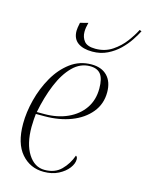

<svg xmlns="http://www.w3.org/2000/svg" viewBox="-117 -837 703 919"><g transform="rotate(15 234.5 -377.5)"><path d="M266 -606Q220 -606 194 -625Q168 -644 168 -683Q168 -690 169.5 -700Q171 -710 174 -724L213 -734Q206 -708 206 -688Q206 -661 221.5 -642Q237 -623 277 -623Q324 -623 360 -647Q396 -671 420.5 -704Q445 -737 459 -765L469 -761Q459 -741 441.5 -714.5Q424 -688 399 -663.5Q374 -639 340.5 -622.5Q307 -606 266 -606ZM190 10Q123 10 79.5 -40Q36 -90 36 -187Q36 -244 52 -306.5Q68 -369 99 -423.5Q130 -478 175.5 -512Q221 -546 280 -546Q330 -546 358 -517Q386 -488 386 -436Q386 -378 351 -335.5Q316 -293 257.5 -270.5Q199 -248 126 -248H83Q82 -241 80.5 -220.5Q79 -200 79 -183Q79 -99 110.5 -49.5Q142 0 192 0Q243 0 274 -31Q305 -62 320 -105Q328 -101 328 -88Q328 -67 311 -44.5Q294 -22 263 -6Q232 10 190 10ZM122 -258Q187 -258 237.5 -281Q288 -304 316.5 -345.5Q345 -387 345 -444Q345 -493 328 -514.5Q311 -536 275 -536Q227 -536 189.5 -498.5Q152 -461 126 -398Q100 -335 85 -258Z"/></g></svg>

Font: Noto Serif Display SemiCondensed ExtraLight
Style: Italic
Weight: 200
Width: 4
Italic angle: -12°
Designer: Monotype Design Team
Foundry: Monotype Imaging Inc.
Version: Version 2.009